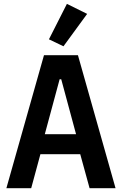

<svg xmlns="http://www.w3.org/2000/svg" viewBox="-20 -988 640 1008"><path d="M586.6 0 389.2 -698.2H210.9L13.5 0H143.8L192.1 -178.3H401.3L450.3 0ZM215.2 -283.4 293 -571.7H301.5L379.3 -283.4ZM236.9 -781.6 313.2 -745 437.5 -915.1 331.3 -967.7Z"/></svg>

Font: Margiela Mono SemiBold
Style: Regular
Weight: 600
Designer: Mike Abbink, Paul van der Laan, Pieter van Rosmalen
Foundry: Bold Monday
Version: Version 2.003 2021